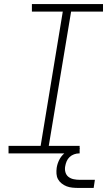

<svg xmlns="http://www.w3.org/2000/svg" viewBox="-20 -755 540 945"><path d="M22 0V-37H180L289 -698H137V-735H487V-698H330L220 -37H372V0ZM366 170Q351 170 336 168.5Q321 167 308 162Q295 157 283.5 148Q272 139 265.5 127Q259 115 258 100.5Q257 86 259 71Q262 51 271.5 32Q281 13 297 -0.5Q313 -14 333 -20Q353 -26 373 -26L369 0Q357 0 344.5 4.5Q332 9 322.5 18Q313 27 308 39Q303 51 301 63Q298 78 302 92.5Q306 107 317 115.5Q328 124 342.5 127Q357 130 372 130H447L441 170Z"/></svg>

Font: Iosevka Curly XLtObl
Style: Regular
Weight: 200
Italic angle: -9°
Monospace: yes
Designer: Belleve Invis
Foundry: Belleve Invis
Version: Version 11.1.0; ttfautohint (v1.8.3)